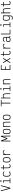

<svg xmlns="http://www.w3.org/2000/svg" viewBox="7555 -8449 1090 16240"><g transform="rotate(-90 8100.0 -329.0)"><path d="M269 0 49 -800H111L300 -105L489 -800H551L331 0Z M897 0V-601L933 -565H771V-618H955V0ZM722 0V-53H1130V0ZM905 -742Q872 -742 859 -754Q846 -766 846 -798Q846 -830 859 -842Q872 -854 905 -854Q939 -854 951.5 -842Q964 -830 964 -798Q964 -766 951.5 -754Q939 -742 905 -742Z M1518 14Q1427 14 1375 -16Q1323 -46 1301 -117Q1279 -188 1279 -309Q1279 -431 1301.5 -501.5Q1324 -572 1377 -602Q1430 -632 1522 -632Q1571 -632 1605.5 -622.5Q1640 -613 1668 -589.5Q1696 -566 1722 -525L1674 -496Q1652 -528 1631 -546Q1610 -564 1584.5 -571.5Q1559 -579 1522 -579Q1451 -579 1411 -554Q1371 -529 1354 -470.5Q1337 -412 1337 -309Q1337 -207 1353.5 -148Q1370 -89 1409.5 -64Q1449 -39 1518 -39Q1555 -39 1581.5 -47Q1608 -55 1630 -73Q1652 -91 1674 -123L1722 -94Q1695 -53 1666.5 -29.5Q1638 -6 1603 4Q1568 14 1518 14Z M2165 14Q2100 14 2061.5 -8.5Q2023 -31 2007 -80Q1991 -129 1991 -208V-566H1867V-619H1991V-800H2049V-619H2257V-566H2049V-208Q2049 -118 2074 -78.5Q2099 -39 2165 -39Q2200 -39 2222 -44.5Q2244 -50 2257 -63.5Q2270 -77 2278 -99L2333 -81Q2320 -45 2300.5 -24Q2281 -3 2248.5 5.5Q2216 14 2165 14Z M2700 14Q2618 14 2570 -16Q2522 -46 2501.5 -117Q2481 -188 2481 -309Q2481 -431 2501.5 -501.5Q2522 -572 2570 -602Q2618 -632 2700 -632Q2783 -632 2830.5 -602Q2878 -572 2898.5 -501.5Q2919 -431 2919 -309Q2919 -188 2898.5 -117Q2878 -46 2830.5 -16Q2783 14 2700 14ZM2700 -39Q2762 -39 2797 -64Q2832 -89 2846.5 -148Q2861 -207 2861 -309Q2861 -412 2846.5 -470.5Q2832 -529 2797 -554Q2762 -579 2700 -579Q2638 -579 2603 -554Q2568 -529 2553.5 -470.5Q2539 -412 2539 -309Q2539 -207 2553.5 -148Q2568 -89 2603 -64Q2638 -39 2700 -39Z M3121 0V-618H3179V-506Q3190 -537 3214.5 -565.5Q3239 -594 3274 -613Q3309 -632 3352 -632Q3399 -632 3431 -621Q3463 -610 3486 -583Q3509 -556 3528 -510L3477 -486Q3464 -522 3448 -542Q3432 -562 3409.5 -570.5Q3387 -579 3352 -579Q3302 -579 3269 -555.5Q3236 -532 3216.5 -496.5Q3197 -461 3188 -423Q3179 -385 3179 -355V0Z M4256 0 4270 -800H4328L4500 -345L4672 -800H4730L4744 0H4686L4674 -653L4528 -258H4472L4326 -653L4314 0Z M5100 14Q5018 14 4970 -16Q4922 -46 4901.5 -117Q4881 -188 4881 -309Q4881 -431 4901.5 -501.5Q4922 -572 4970 -602Q5018 -632 5100 -632Q5183 -632 5230.5 -602Q5278 -572 5298.5 -501.5Q5319 -431 5319 -309Q5319 -188 5298.5 -117Q5278 -46 5230.5 -16Q5183 14 5100 14ZM5100 -39Q5162 -39 5197 -64Q5232 -89 5246.5 -148Q5261 -207 5261 -309Q5261 -412 5246.5 -470.5Q5232 -529 5197 -554Q5162 -579 5100 -579Q5038 -579 5003 -554Q4968 -529 4953.5 -470.5Q4939 -412 4939 -309Q4939 -207 4953.5 -148Q4968 -89 5003 -64Q5038 -39 5100 -39Z M5494 0V-618H5552V-560Q5580 -598 5618 -615Q5656 -632 5728 -632Q5800 -632 5841 -610.5Q5882 -589 5899.5 -538.5Q5917 -488 5917 -399V0H5859V-399Q5859 -468 5847 -506.5Q5835 -545 5806.5 -562Q5778 -579 5728 -579Q5661 -579 5622.5 -565Q5584 -551 5568 -515Q5552 -479 5552 -410V0Z M6300 14Q6218 14 6170 -16Q6122 -46 6101.5 -117Q6081 -188 6081 -309Q6081 -431 6101.5 -501.5Q6122 -572 6170 -602Q6218 -632 6300 -632Q6383 -632 6430.5 -602Q6478 -572 6498.5 -501.5Q6519 -431 6519 -309Q6519 -188 6498.5 -117Q6478 -46 6430.5 -16Q6383 14 6300 14ZM6300 -39Q6362 -39 6397 -64Q6432 -89 6446.5 -148Q6461 -207 6461 -309Q6461 -412 6446.5 -470.5Q6432 -529 6397 -554Q6362 -579 6300 -579Q6238 -579 6203 -554Q6168 -529 6153.5 -470.5Q6139 -412 6139 -309Q6139 -207 6153.5 -148Q6168 -89 6203 -64Q6238 -39 6300 -39Z M7471 0V-800H7529V0ZM7228 -747V-800H7772V-747Z M7900 0V-800H7958V-560Q7976 -601 8015.5 -616.5Q8055 -632 8110 -632Q8190 -632 8236 -603.5Q8282 -575 8301.5 -506.5Q8321 -438 8321 -320V0H8263V-320Q8263 -419 8249 -475.5Q8235 -532 8202 -555.5Q8169 -579 8110 -579Q8051 -579 8018 -565Q7985 -551 7971.5 -514.5Q7958 -478 7958 -410V0Z M8697 0V-601L8733 -565H8571V-618H8755V0ZM8522 0V-53H8930V0ZM8705 -742Q8672 -742 8659 -754Q8646 -766 8646 -798Q8646 -830 8659 -842Q8672 -854 8705 -854Q8739 -854 8751.5 -842Q8764 -830 8764 -798Q8764 -766 8751.5 -754Q8739 -742 8705 -742Z M9094 0V-618H9152V-560Q9180 -598 9218 -615Q9256 -632 9328 -632Q9400 -632 9441 -610.5Q9482 -589 9499.5 -538.5Q9517 -488 9517 -399V0H9459V-399Q9459 -468 9447 -506.5Q9435 -545 9406.5 -562Q9378 -579 9328 -579Q9261 -579 9222.5 -565Q9184 -551 9168 -515Q9152 -479 9152 -410V0Z M10298 0V-800H10730V-747H10318L10356 -784V-420L10318 -450H10596V-396H10318L10356 -426V-24L10327 -53H10730V0Z M11256 0 10878 -618H10944L11322 0ZM10878 0 11256 -618H11322L10944 0Z M11765 14Q11700 14 11661.5 -8.5Q11623 -31 11607 -80Q11591 -129 11591 -208V-566H11467V-619H11591V-800H11649V-619H11857V-566H11649V-208Q11649 -118 11674 -78.5Q11699 -39 11765 -39Q11800 -39 11822 -44.5Q11844 -50 11857 -63.5Q11870 -77 11878 -99L11933 -81Q11920 -45 11900.5 -24Q11881 -3 11848.5 5.5Q11816 14 11765 14Z M12121 0V-618H12179V-506Q12190 -537 12214.5 -565.5Q12239 -594 12274 -613Q12309 -632 12352 -632Q12399 -632 12431 -621Q12463 -610 12486 -583Q12509 -556 12528 -510L12477 -486Q12464 -522 12448 -542Q12432 -562 12409.5 -570.5Q12387 -579 12352 -579Q12302 -579 12269 -555.5Q12236 -532 12216.5 -496.5Q12197 -461 12188 -423Q12179 -385 12179 -355V0Z M12884 14Q12804 14 12757.5 -3Q12711 -20 12691.5 -60Q12672 -100 12672 -168Q12672 -241 12691.5 -282.5Q12711 -324 12757.5 -341Q12804 -358 12884 -358H13038V-417Q13038 -479 13024 -513Q13010 -547 12976.5 -562Q12943 -577 12884 -577Q12841 -577 12814 -568Q12787 -559 12771 -537Q12755 -515 12743 -476L12687 -490Q12703 -543 12726 -574.5Q12749 -606 12787 -619Q12825 -632 12884 -632Q12964 -632 13010.5 -612Q13057 -592 13076.5 -545Q13096 -498 13096 -417V-158Q13096 -117 13103 -94Q13110 -71 13127.5 -62Q13145 -53 13174 -54V0Q13119 0 13093 -16.5Q13067 -33 13057 -79Q13039 -45 13017 -24Q12995 -3 12963 5.5Q12931 14 12884 14ZM12884 -39Q12943 -39 12976.5 -55.5Q13010 -72 13024 -111Q13038 -150 13038 -218V-304H12884Q12825 -304 12791.5 -292Q12758 -280 12744 -250.5Q12730 -221 12730 -168Q12730 -119 12744 -91Q12758 -63 12791.5 -51Q12825 -39 12884 -39Z M13317 0V-800H13375V-53H13710V0Z M14097 0V-601L14133 -565H13971V-618H14155V0ZM13922 0V-53H14330V0ZM14105 -742Q14072 -742 14059 -754Q14046 -766 14046 -798Q14046 -830 14059 -842Q14072 -854 14105 -854Q14139 -854 14151.5 -842Q14164 -830 14164 -798Q14164 -766 14151.5 -754Q14139 -742 14105 -742Z M14698 196Q14661 196 14634 190.5Q14607 185 14585.5 172Q14564 159 14543 137L14585 101Q14601 117 14616 126Q14631 135 14651 139Q14671 143 14698 143Q14758 143 14791.5 126.5Q14825 110 14839 69.5Q14853 29 14853 -40V-126Q14832 -80 14790 -62Q14748 -44 14691 -44Q14609 -44 14561 -74.5Q14513 -105 14492.5 -176Q14472 -247 14472 -370Q14472 -469 14492.5 -526Q14513 -583 14561 -607.5Q14609 -632 14691 -632Q14747 -632 14789 -619Q14831 -606 14853 -572V-618H14911V-49Q14911 43 14891.5 97Q14872 151 14825.5 173.5Q14779 196 14698 196ZM14691 -98Q14765 -98 14809 -135.5Q14853 -173 14853 -264V-494Q14853 -526 14831 -544.5Q14809 -563 14772.5 -571Q14736 -579 14691 -579Q14630 -579 14594.5 -559.5Q14559 -540 14544.5 -494.5Q14530 -449 14530 -370Q14530 -267 14544.5 -207Q14559 -147 14594.5 -122.5Q14630 -98 14691 -98Z M15100 0V-800H15158V-560Q15176 -601 15215.5 -616.5Q15255 -632 15310 -632Q15390 -632 15436 -603.5Q15482 -575 15501.5 -506.5Q15521 -438 15521 -320V0H15463V-320Q15463 -419 15449 -475.5Q15435 -532 15402 -555.5Q15369 -579 15310 -579Q15251 -579 15218 -565Q15185 -551 15171.5 -514.5Q15158 -478 15158 -410V0Z M15965 14Q15900 14 15861.5 -8.5Q15823 -31 15807 -80Q15791 -129 15791 -208V-566H15667V-619H15791V-800H15849V-619H16057V-566H15849V-208Q15849 -118 15874 -78.5Q15899 -39 15965 -39Q16000 -39 16022 -44.5Q16044 -50 16057 -63.5Q16070 -77 16078 -99L16133 -81Q16120 -45 16100.5 -24Q16081 -3 16048.5 5.5Q16016 14 15965 14Z"/></g></svg>

Font: Victor Mono Thin ExtraLight
Style: Regular
Weight: 250
Monospace: yes
Version: Version 1.561;gftools[0.9.30]